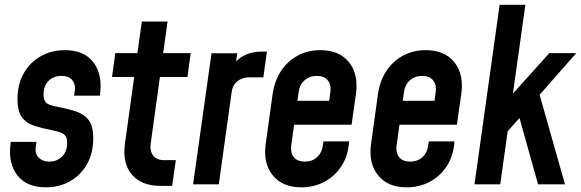

<svg xmlns="http://www.w3.org/2000/svg" viewBox="-20 -770 2427 802"><path d="M171.5 12.5Q92.5 12.5 53.5 -36.5Q14.5 -85.5 23.5 -165L25 -177.5H132.5L129.5 -157.5Q125 -127.5 141.8 -111.2Q158.5 -95 186 -95Q218 -95 239.2 -116Q260.5 -137 260.5 -172.5Q260.5 -191.5 253.8 -201.5Q247 -211.5 234.5 -216.2Q222 -221 204 -224.5Q158.5 -233.5 124.5 -244.2Q90.5 -255 71.8 -280Q53 -305 53 -356Q53 -417.5 79 -463.5Q105 -509.5 150 -535Q195 -560.5 251 -560.5Q330.5 -560.5 369 -511.2Q407.5 -462 398.5 -383L397 -370.5H289.5L292.5 -390.5Q296.5 -417 282.2 -435Q268 -453 236.5 -453Q204 -453 183 -432.2Q162 -411.5 162 -376Q162 -356.5 168.8 -346.5Q175.5 -336.5 188.2 -332Q201 -327.5 218.5 -324Q265 -315.5 298.8 -304Q332.5 -292.5 351 -267.5Q369.5 -242.5 369.5 -192Q369.5 -130.5 343.5 -84.5Q317.5 -38.5 272.8 -13Q228 12.5 171.5 12.5Z M650.5 6.5Q571.5 6.5 531 -40.5Q490.5 -87.5 502 -170.5L540.5 -448.5H448L461.5 -548H554L572.5 -680H680L661.5 -548H776.5L763 -448.5H648L609.5 -170.5Q605 -139 620 -120Q635 -101 666 -101H714.5L699 6.5Z M786.5 0 863.5 -547.5H971L958.5 -461.5L942.5 -484.5Q965 -519.5 997.8 -537Q1030.5 -554.5 1070.5 -554.5H1095L1080 -447H1021.5Q992 -447 971.8 -430.8Q951.5 -414.5 947.5 -384.5L894 0Z M1238.5 12.5Q1160 12.5 1119.2 -37.8Q1078.5 -88 1090 -169.5L1119 -378.5Q1127 -433 1154.2 -474Q1181.5 -515 1223.8 -537.8Q1266 -560.5 1318.5 -560.5Q1397 -560.5 1437.5 -510.5Q1478 -460.5 1467 -378.5L1448.5 -249H1193L1207 -349H1355L1360 -386Q1364 -416 1349 -434.5Q1334 -453 1303 -453Q1273 -453 1252.2 -434.5Q1231.5 -416 1227.5 -386L1196.5 -162Q1192.5 -132 1207.2 -113.5Q1222 -95 1253 -95Q1285 -95 1305 -114Q1325 -133 1328.5 -162L1331 -179.5H1438.5L1437.5 -169.5Q1432 -114 1404.2 -73Q1376.5 -32 1333.5 -9.8Q1290.5 12.5 1238.5 12.5Z M1678.5 12.5Q1600 12.5 1559.2 -37.8Q1518.5 -88 1530 -169.5L1559 -378.5Q1567 -433 1594.2 -474Q1621.5 -515 1663.8 -537.8Q1706 -560.5 1758.5 -560.5Q1837 -560.5 1877.5 -510.5Q1918 -460.5 1907 -378.5L1888.5 -249H1633L1647 -349H1795L1800 -386Q1804 -416 1789 -434.5Q1774 -453 1743 -453Q1713 -453 1692.2 -434.5Q1671.5 -416 1667.5 -386L1636.5 -162Q1632.5 -132 1647.2 -113.5Q1662 -95 1693 -95Q1725 -95 1745 -114Q1765 -133 1768.5 -162L1771 -179.5H1878.5L1877.5 -169.5Q1872 -114 1844.2 -73Q1816.5 -32 1773.5 -9.8Q1730.5 12.5 1678.5 12.5Z M2227.5 0 2150 -277 2089.5 -209.5 2111.5 -367 2274.5 -548H2387L2234 -374L2340 0ZM1962 0 2067 -750H2174.5L2069.5 0Z"/></svg>

Font: Mohave SemiBold
Style: Italic
Weight: 600
Italic angle: -8°
Designer: Gumpita Rahayu
Foundry: Tokotype
Version: Version 2.003